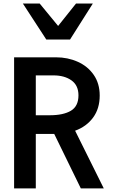

<svg xmlns="http://www.w3.org/2000/svg" viewBox="-20 -1042 640 1062"><path d="M58 -725H290Q355 -725 410.2 -700.2Q465.5 -675.5 498.5 -627.8Q531.5 -580 531.5 -513.5Q531.5 -441.5 495 -391.8Q458.5 -342 395.5 -319L554 0H427L280 -301H178V0H58ZM414 -514.5Q414 -570 375.2 -597.5Q336.5 -625 276 -625H178V-404.5H255Q330.5 -404.5 372.2 -429.5Q414 -454.5 414 -514.5ZM106.5 -1022.5H199.5L301.5 -898.5L400.5 -1022.5H493.5L367.5 -823.5H236Z"/></svg>

Font: JuliaMono SemiBold
Style: Regular
Weight: 600
Monospace: yes
Designer: cormullion
Foundry: corm
Version: Version 0.055; ttfautohint (v1.8.4)